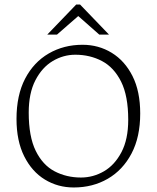

<svg xmlns="http://www.w3.org/2000/svg" viewBox="-20 -819 694 849"><path d="M306 10Q236 10 178.5 -25Q121 -60 87 -128Q53 -196 53 -293Q53 -398 91 -471Q129 -544 195.5 -582.5Q262 -621 345 -621Q416 -621 474 -585.5Q532 -550 566 -482.5Q600 -415 600 -317Q600 -213 561.5 -140Q523 -67 456.5 -28.5Q390 10 306 10ZM338 -34Q392 -34 439.5 -61.5Q487 -89 517 -146Q547 -203 547 -289Q547 -395 515.5 -458Q484 -521 431 -549Q378 -577 313 -577Q260 -577 213 -549Q166 -521 136.5 -464Q107 -407 107 -321Q107 -215 138 -152Q169 -89 221.5 -61.5Q274 -34 338 -34ZM419 -666 326 -748 232 -666H189L317 -799H334L462 -666Z"/></svg>

Font: Ancizar Sans Thin
Style: Regular
Weight: 100
Designer: Cesar Puertas, Viviana Monsalve, Julian Moncada, Julian Prieto, Jose Castro, Mariel Hernandez, Felipe Aragon, Sara Alarc
Version: Version 8.100